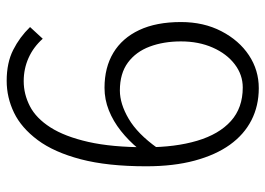

<svg xmlns="http://www.w3.org/2000/svg" viewBox="-130 -652 795 575"><g transform="rotate(90 267.5 -364.5)"><path d="M222 13Q168 13 129.5 -6.5Q91 -26 61 -57L96 -95Q121 -67 153.5 -52.5Q186 -38 223 -38Q262 -38 298 -56.5Q334 -75 361.5 -118Q389 -161 405 -231.5Q421 -302 421 -405Q421 -492 401.5 -557.5Q382 -623 342.5 -658.5Q303 -694 242 -694Q204 -694 172.5 -670Q141 -646 122.5 -604Q104 -562 104 -509Q104 -457 119.5 -415.5Q135 -374 167.5 -350Q200 -326 251 -326Q291 -326 336 -352.5Q381 -379 423 -438L425 -381Q401 -352 372 -329Q343 -306 310.5 -293Q278 -280 243 -280Q182 -280 138 -306.5Q94 -333 70 -384Q46 -435 46 -509Q46 -577 73.5 -630Q101 -683 145.5 -712.5Q190 -742 244 -742Q297 -742 340 -720Q383 -698 413.5 -655.5Q444 -613 461 -550Q478 -487 478 -405Q478 -289 457 -209Q436 -129 399.5 -80Q363 -31 317.5 -9Q272 13 222 13Z"/></g></svg>

Font: Noto Sans TC Thin Light
Style: Regular
Weight: 300
Version: Version 2.004-H2;hotconv 1.0.118;makeotfexe 2.5.65603